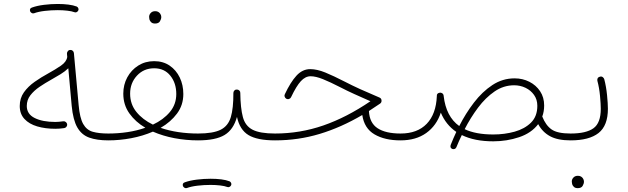

<svg xmlns="http://www.w3.org/2000/svg" viewBox="-20 -726 3227 987"><path d="M81.5 -181.2Q81.5 -221.2 103 -251.5Q124.5 -281.7 158.2 -305.4Q191.9 -329.1 228 -348.6Q264.6 -368.7 293.2 -388.4Q321.8 -408.2 325.7 -433.1L324.2 -449.7Q323.7 -456.5 328.4 -462.6Q333 -468.8 340.3 -469.2Q347.7 -470.2 353.5 -465.3Q359.4 -460.4 359.9 -453.1L384.3 -185.5Q390.1 -119.6 407.7 -88.6Q425.3 -57.6 456.8 -48.6Q488.3 -39.6 536.6 -39.6H537.1Q554.7 -39.6 554.7 -22Q554.7 -4.4 537.1 -4.4H536.6Q478 -4.4 438.7 -18.6Q399.4 -32.7 377.4 -71Q355.5 -109.4 348.6 -181.6L331.1 -375Q314.5 -358.9 291.5 -344.7Q268.6 -330.6 243.2 -316.4Q212.4 -299.3 183.6 -279.8Q154.8 -260.3 136.2 -236.3Q117.7 -212.4 117.7 -181.2Q117.7 -139.6 158.2 -119.4Q198.7 -99.1 264.6 -99.1Q274.4 -99.1 284.4 -100.1Q294.4 -101.1 305.2 -102.5Q312 -103.5 318.1 -98.9Q324.2 -94.2 325.2 -87.4Q326.2 -80.1 321.5 -74.2Q316.9 -68.4 309.6 -67.4Q298.8 -65.9 287.4 -64.9Q275.9 -64 264.6 -64Q212.9 -64 171.4 -76.2Q129.9 -88.4 105.7 -114.5Q81.5 -140.6 81.5 -181.2ZM134.8 -668Q130.4 -683.1 145 -687.5Q170.9 -696.8 206.5 -701.2Q242.2 -705.6 276.9 -705.6Q306.2 -705.6 331.5 -702.4Q356.9 -699.2 374.5 -692.4Q380.4 -689.5 382.8 -683.1Q385.3 -676.8 381.8 -670.9Q378.9 -666 373.8 -663.6Q368.7 -661.1 363.3 -663.1Q349.1 -668.5 325.9 -671.1Q302.7 -673.8 276.9 -673.8Q242.7 -673.8 209.7 -669.9Q176.8 -666 154.8 -657.7Q148.4 -655.8 142.8 -659.2Q137.2 -662.6 134.8 -668Z M519.5 -22Q519.5 -39.6 537.1 -39.6Q586.9 -39.6 635.5 -46.9Q684.1 -54.2 727.1 -69.3Q676.3 -99.1 645 -143.1Q613.8 -187 613.8 -244.6Q613.8 -290.5 634.3 -328.4Q654.8 -366.2 690.7 -388.9Q726.6 -411.6 772.5 -411.6Q818.4 -411.6 852.1 -388.7Q885.7 -365.7 904.1 -327.4Q922.4 -289.1 922.4 -242.7Q922.4 -185.5 889.9 -142.1Q857.4 -98.6 805.7 -68.8Q848.1 -54.2 897 -46.9Q945.8 -39.6 997.6 -39.6H998Q1015.6 -39.6 1015.6 -22Q1015.6 -4.4 998 -4.4H997.6Q937 -4.4 877.2 -15.6Q817.4 -26.9 766.1 -49.3Q714.4 -26.9 654.8 -15.6Q595.2 -4.4 537.1 -4.4Q529.8 -4.4 524.7 -9.5Q519.5 -14.6 519.5 -22ZM648.9 -244.6Q648.9 -190.4 681.2 -150.6Q713.4 -110.8 766.1 -85.4Q819.8 -110.4 853 -149.9Q886.2 -189.5 886.2 -242.7Q886.2 -298.8 855.7 -336.9Q825.2 -375 772.5 -375Q719.2 -375 684.1 -337.2Q648.9 -299.3 648.9 -244.6ZM746.6 -639.6Q746.6 -650.4 754.9 -659.4Q763.2 -668.5 777.8 -668.5Q787.6 -668.5 793.9 -664.6Q800.3 -660.6 803.7 -655.3Q809.1 -647.5 809.1 -638.7Q809.1 -627.9 802.2 -616.5Q795.4 -605 776.9 -605Q764.6 -605 757.8 -611.1Q751 -617.2 748.5 -625Q748 -628.4 747.3 -632.1Q746.6 -635.7 746.6 -639.6Z M980 -22Q980 -29.8 985.4 -34.7Q990.7 -39.6 998 -39.6Q1074.7 -39.6 1113.8 -58.8Q1152.8 -78.1 1166.5 -123.8Q1180.2 -169.4 1179.7 -248.5Q1180.2 -256.8 1185.8 -261.7Q1191.4 -266.6 1199.2 -265.6Q1206.1 -265.1 1210.9 -260Q1215.8 -254.9 1215.3 -247.6Q1216.3 -169.9 1228.5 -124.3Q1240.7 -78.6 1278.6 -59.1Q1316.4 -39.6 1393.6 -39.6H1394Q1411.6 -39.6 1411.6 -22Q1411.6 -4.4 1394 -4.4H1393.6Q1302.7 -4.4 1257.6 -31.5Q1212.4 -58.6 1198.2 -125Q1180.2 -59.6 1134.3 -32Q1088.4 -4.4 998 -4.4Q990.7 -4.4 985.4 -9.5Q980 -14.6 980 -22ZM920.4 230.5Q916 215.3 930.7 210.9Q956.5 201.7 992.2 197.3Q1027.8 192.9 1062.5 192.9Q1091.8 192.9 1117.2 196Q1142.6 199.2 1160.2 206.1Q1166 209 1168.5 215.3Q1170.9 221.7 1167.5 227.5Q1164.6 232.4 1159.4 234.9Q1154.3 237.3 1148.9 235.4Q1134.8 230 1111.6 227.3Q1088.4 224.6 1062.5 224.6Q1028.3 224.6 995.4 228.5Q962.4 232.4 940.4 240.7Q934.1 242.7 928.5 239.3Q922.9 235.8 920.4 230.5Z M1574.7 -370.6Q1609.4 -370.6 1652.1 -353.3Q1694.8 -335.9 1752.4 -306.2Q1788.1 -287.6 1832 -267.6Q1876 -247.6 1930.7 -224.6Q1941.4 -220.2 1941.4 -208Q1941.4 -198.2 1933.1 -192.9Q1904.3 -172.9 1876.5 -155.3Q1879.4 -94.2 1920.9 -66.9Q1962.4 -39.6 2038.6 -39.6H2039.1Q2056.6 -39.6 2056.6 -22Q2056.6 -4.4 2039.1 -4.4H2038.6Q1958 -4.4 1905.3 -35.2Q1852.5 -65.9 1842.3 -134.8Q1733.4 -70.8 1623.3 -37.6Q1513.2 -4.4 1394 -4.4Q1376 -4.4 1376 -22Q1376 -39.6 1394 -39.6Q1522.5 -39.6 1642.3 -81.1Q1762.2 -122.6 1884.3 -205.6Q1838.9 -225.6 1801 -242.7Q1763.2 -259.8 1731.4 -276.4Q1677.2 -304.2 1640.1 -319.1Q1603 -334 1576.7 -334Q1549.8 -334 1526.6 -308.8Q1503.4 -283.7 1476.6 -227.1Q1474.1 -220.7 1466.6 -217.5Q1459 -214.4 1451.2 -218.8Q1445.8 -222.2 1443.4 -228.8Q1440.9 -235.4 1444.3 -241.7Q1473.1 -303.2 1503.9 -336.9Q1534.7 -370.6 1574.7 -370.6Z M2021.5 -22Q2021.5 -39.6 2039.1 -39.6Q2125.5 -39.6 2173.6 -89.6Q2221.7 -139.6 2225.6 -231.9Q2224.1 -247.1 2241.2 -249.5Q2242.7 -249.5 2244.6 -249.5H2245.1Q2246.1 -249.5 2246.6 -249Q2247.6 -249 2248 -249Q2248.5 -248.5 2249 -248.5Q2259.3 -245.1 2260.7 -233.9Q2260.7 -233.9 2260.7 -232.9Q2272.9 -126.5 2340.8 -78.1Q2373.5 -142.6 2416.3 -198.5Q2459 -254.4 2511.2 -288.8Q2563.5 -323.2 2625.5 -323.2Q2666.5 -323.2 2701.2 -305.7Q2735.8 -288.1 2756.6 -256.8Q2777.3 -225.6 2777.3 -183.6Q2777.3 -152.8 2767.6 -127Q2785.2 -82 2815.2 -60.8Q2845.2 -39.6 2913.1 -39.6H2913.6Q2931.2 -39.6 2931.2 -22Q2931.2 -4.4 2913.6 -4.4H2913.1Q2847.2 -4.4 2807.9 -25.6Q2768.6 -46.9 2746.6 -87.9Q2711.9 -42 2648.7 -20.8Q2585.4 0.5 2515.6 0.5Q2419.4 0.5 2354 -31.7Q2346.2 -16.1 2339.4 -0.5Q2332.5 15.1 2326.2 30.8Q2322.8 38.1 2315.9 40Q2309.1 42 2303.7 39.1Q2291.5 32.7 2297.4 17.6Q2311 -16.6 2325.7 -47.9Q2272 -84.5 2246.1 -147Q2224.1 -80.1 2171.1 -42.2Q2118.2 -4.4 2039.1 -4.4Q2031.7 -4.4 2026.6 -9.5Q2021.5 -14.6 2021.5 -22ZM2623 -287.6Q2568.8 -287.6 2522.5 -255.9Q2476.1 -224.1 2437.5 -172.6Q2398.9 -121.1 2368.7 -62Q2425.8 -34.7 2515.6 -34.7Q2573.7 -34.7 2625.5 -49.1Q2677.2 -63.5 2709.7 -95.7Q2742.2 -127.9 2742.2 -182.1Q2742.2 -214.4 2725.3 -238Q2708.5 -261.7 2681.4 -274.7Q2654.3 -287.6 2623 -287.6Z M2896 -22Q2896 -39.6 2913.6 -39.6Q2993.2 -39.6 3030.8 -66.7Q3068.4 -93.8 3068.4 -167Q3068.4 -189.9 3064.5 -232.7Q3060.5 -275.4 3050.8 -311Q3048.3 -328.6 3064.9 -332Q3072.3 -334 3078.4 -329.6Q3084.5 -325.2 3086.4 -318.4Q3096.2 -281.2 3100.6 -237.1Q3105 -192.9 3105 -167Q3105 -80.1 3056.9 -42.2Q3008.8 -4.4 2913.6 -4.4Q2906.2 -4.4 2901.1 -9.5Q2896 -14.6 2896 -22ZM2919.4 206.5Q2919.4 195.8 2927.7 186.8Q2936 177.7 2950.7 177.7Q2960.4 177.7 2966.8 181.6Q2973.1 185.5 2976.6 190.9Q2981.9 198.7 2981.9 207.5Q2981.9 218.3 2975.1 229.7Q2968.3 241.2 2949.7 241.2Q2937.5 241.2 2930.7 235.1Q2923.8 229 2921.4 221.2Q2920.9 217.8 2920.2 214.1Q2919.4 210.4 2919.4 206.5Z"/></svg>

Font: Mikhak-FD ExtraLight
Style: Regular
Weight: 200
Designer: Amin Abedi
Version: Version 3.2